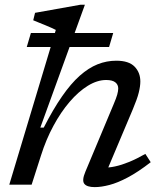

<svg xmlns="http://www.w3.org/2000/svg" viewBox="-20 -756 662 786"><path d="M148 -120 109.5 0H18L208.5 -633.5Q202 -637 190.8 -642Q179.5 -647 166.2 -652.5Q153 -658 139.8 -663.2Q126.5 -668.5 116 -673L123.5 -703.5L308.5 -736.5H327.5L145 -233.5H159Q197.5 -309 233.8 -361.2Q270 -413.5 306.2 -445.8Q342.5 -478 379.5 -492.8Q416.5 -507.5 456 -507.5Q507.5 -507.5 531 -483.2Q554.5 -459 554.5 -422.5Q554.5 -403 548 -376.8Q541.5 -350.5 523.5 -308L411 -41.5L402.5 -70Q425 -69 451.5 -74.8Q478 -80.5 509 -93.2Q540 -106 575 -126L597 -92Q545.5 -52 503.5 -29.8Q461.5 -7.5 428 1.2Q394.5 10 368 10Q335.5 10 325 -3.8Q314.5 -17.5 329.5 -53L445.5 -330Q456 -354.5 460 -369Q464 -383.5 464 -394Q464 -409.5 452 -419Q440 -428.5 414.5 -428.5Q378 -428.5 339.5 -404.8Q301 -381 265 -339Q229 -297 198.8 -241Q168.5 -185 148 -120ZM89.5 -563.5 106.5 -621H443.5L426.5 -563.5Z"/></svg>

Font: Newsreader 8pt
Style: Italic
Weight: 400
Italic angle: -17°
Version: Version 1.003